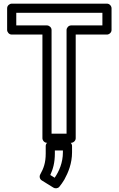

<svg xmlns="http://www.w3.org/2000/svg" viewBox="-20 -756 653 1050"><path d="M540 -617H369C354 -617 344 -603 344 -592V-25H262V-592C262 -607 248 -617 237 -617H69V-686H540ZM565 -567C576 -567 590 -577 590 -592V-711C590 -722 580 -736 565 -736H44C33 -736 19 -726 19 -711V-592C19 -581 29 -567 44 -567H212V0C212 11 222 25 237 25H369C380 25 394 15 394 0V-567ZM279 216 255 201C270 169 280 133 280 84V67H324V77C324 134 303 181 279 216ZM200 198C194 209 197 224 209 231L272 270C281 276 296 275 304 266C314 254 323 241 332 226C353 188 374 138 374 77V42C374 31 364 17 349 17H256C245 17 230 27 230 42V84C230 135 218 166 200 198Z"/></svg>

Font: Asimov
Style: NarOu
Weight: 500
Designer: Google
Version: Version 2.000980; 2014